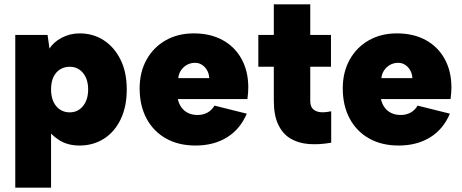

<svg xmlns="http://www.w3.org/2000/svg" viewBox="-20 -660 2118 880"><path d="M190 -78H214V200H50V-500H198L207 -437Q224 -466 262 -486.5Q300 -507 345 -507Q407 -507 455.5 -475.5Q504 -444 532.5 -386.5Q561 -329 561 -250Q561 -171 533 -113Q505 -55 456 -24Q407 7 345 7Q289 7 250 -18.5Q211 -44 190 -78ZM384 -250Q384 -297 360.5 -325.5Q337 -354 299 -354Q275 -354 255.5 -342Q236 -330 225 -307Q214 -284 214 -250Q214 -217 225 -193.5Q236 -170 255.5 -157.5Q275 -145 299 -145Q337 -145 360.5 -174Q384 -203 384 -250Z M876 7Q798 7 740.5 -25.5Q683 -58 651.5 -117Q620 -176 620 -255Q620 -329 651.5 -386Q683 -443 739 -475Q795 -507 868 -507Q944 -507 1000 -476.5Q1056 -446 1087 -390Q1118 -334 1118 -259Q1118 -248 1117 -235Q1116 -222 1114 -206H795Q800 -183 812.5 -166.5Q825 -150 843.5 -141.5Q862 -133 885 -133Q911 -133 931 -144Q951 -155 963 -176L1111 -139Q1081 -68 1020.5 -30.5Q960 7 876 7ZM939 -302Q938 -323 928.5 -339Q919 -355 904 -364Q889 -373 870 -372Q851 -371 835.5 -362Q820 -353 809.5 -337.5Q799 -322 797 -302Z M1235 -500V-640H1402V-500H1497V-354H1402V-198Q1402 -170 1417 -158Q1432 -146 1454 -145.5Q1476 -145 1498 -150V-6Q1442 4 1394 0Q1346 -4 1310.5 -25.5Q1275 -47 1255 -89.5Q1235 -132 1235 -198V-354H1164V-500Z M1807 7Q1729 7 1671.5 -25.5Q1614 -58 1582.5 -117Q1551 -176 1551 -255Q1551 -329 1582.5 -386Q1614 -443 1670 -475Q1726 -507 1799 -507Q1875 -507 1931 -476.5Q1987 -446 2018 -390Q2049 -334 2049 -259Q2049 -248 2048 -235Q2047 -222 2045 -206H1726Q1731 -183 1743.5 -166.5Q1756 -150 1774.5 -141.5Q1793 -133 1816 -133Q1842 -133 1862 -144Q1882 -155 1894 -176L2042 -139Q2012 -68 1951.5 -30.5Q1891 7 1807 7ZM1870 -302Q1869 -323 1859.5 -339Q1850 -355 1835 -364Q1820 -373 1801 -372Q1782 -371 1766.5 -362Q1751 -353 1740.5 -337.5Q1730 -322 1728 -302Z"/></svg>

Font: Albert Sans Black
Style: Regular
Weight: 900
Designer: Andreas Rasmussen
Foundry: a.Foundry
Version: Version 1.025